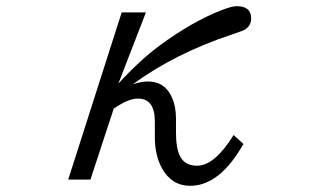

<svg xmlns="http://www.w3.org/2000/svg" viewBox="-20 -580 1040 620"><path d="M451.2 -540 362.3 -310.1Q431.2 -385.3 495.1 -432.6Q601.6 -511.2 697.3 -547.9Q729.5 -560.1 744.1 -560.1Q791 -560.1 791 -520.5Q791 -496.6 770 -483.9Q762.7 -480 728 -468.3Q544.4 -407.2 409.2 -308.1Q437.5 -316.9 457 -316.9Q513.7 -316.9 536.1 -263.2Q548.3 -235.4 548.3 -195.8V-151.9Q548.3 -101.1 561.5 -75.2Q577.1 -44.9 616.7 -44.9Q672.9 -44.9 734.4 -144L766.1 -115.2Q689.5 20 594.2 20Q535.2 20 503.9 -35.2Q480 -77.1 480 -137.2V-188Q480 -261.7 425.3 -261.7Q393.6 -261.7 347.2 -229L272 0H200.2L373 -540Z"/></svg>

Font: BIZ UDMincho
Style: Regular
Weight: 400
Monospace: yes
Designer: TypeBank Co., Ltd.
Foundry: Morisawa Inc.
Version: Version 1.06